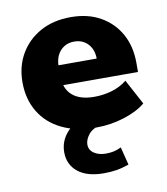

<svg xmlns="http://www.w3.org/2000/svg" viewBox="-71 -472 623 716"><g transform="rotate(-10 240.5 -114.5)"><path d="M268 10Q192 10 137.5 -16.5Q83 -43 54 -91.5Q25 -140 25 -203Q25 -264 52.5 -311Q80 -358 129 -385Q178 -412 244 -412Q309 -412 356.5 -385Q404 -358 430 -311Q456 -264 456 -202V-167H102V-243H313Q313 -265 304.5 -282Q296 -299 280 -309.5Q264 -320 241 -320Q218 -320 201.5 -309Q185 -298 176.5 -280Q168 -262 168 -238V-202Q168 -155 196.5 -129.5Q225 -104 280 -104Q315 -104 347 -113.5Q379 -123 404 -143L455 -48Q424 -22 373 -6Q322 10 268 10ZM266 183Q202 183 167.5 155Q133 127 133 80Q133 37 163.5 4Q194 -29 244 -45L290 0Q252 11 237.5 30Q223 49 223 67Q223 88 241 100Q259 112 285 112Q303 112 316 109Q329 106 344 99L361 167Q335 176 313.5 179.5Q292 183 266 183Z"/></g></svg>

Font: Rokkitt SemiBold ExtraBold
Style: Regular
Weight: 800
Version: Version 3.103